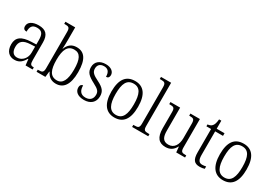

<svg xmlns="http://www.w3.org/2000/svg" viewBox="22 -1637 3563 2525"><g transform="rotate(30 1803.5 -375.0)"><path d="M185 10C267 10 304 -40 336 -92H341L351 0H458V-32H454C410 -32 398 -46 398 -111V-375C398 -493 348 -544 239 -544C142 -544 86 -503 86 -445C86 -408 105 -391 140 -391C140 -462 160 -506 237 -506C320 -506 336 -454 336 -372V-310L259 -307C116 -301 48 -254 48 -148C48 -40 107 10 185 10ZM200 -33C139 -33 112 -79 112 -145C112 -224 151 -269 269 -274L336 -277V-185C336 -103 280 -33 200 -33Z M813 10C926 10 995 -75 995 -268C995 -462 934 -545 816 -545C737 -545 691 -502 665 -434H662C665 -468 666 -533 666 -569V-760H518V-728H532C582 -728 604 -722 604 -655V-104C604 -39 583 -32 530 -32H518V0H652L662 -86H667C693 -27 741 10 813 10ZM805 -35C701 -35 666 -117 666 -269C666 -422 705 -501 804 -501C895 -501 931 -428 931 -270C931 -115 890 -35 805 -35Z M1241 10C1339 10 1403 -45 1403 -138C1403 -211 1371 -252 1276 -299C1197 -338 1161 -365 1161 -421C1161 -471 1189 -508 1252 -508C1311 -508 1342 -473 1342 -399C1372 -399 1388 -418 1388 -450C1388 -499 1345 -543 1259 -543C1167 -543 1107 -494 1107 -412C1107 -333 1146 -298 1246 -245C1328 -203 1348 -177 1348 -129C1348 -68 1312 -27 1243 -27C1165 -27 1138 -78 1138 -151C1118 -151 1096 -136 1096 -95C1096 -37 1143 10 1241 10Z M1702 10C1835 10 1905 -79 1905 -268C1905 -456 1832 -544 1705 -544C1569 -544 1500 -455 1500 -268C1500 -80 1576 10 1702 10ZM1703 -30C1605 -30 1564 -113 1564 -268C1564 -425 1602 -504 1704 -504C1803 -504 1841 -426 1841 -268C1841 -116 1805 -30 1703 -30Z M1969 0H2214V-32H2199C2142 -32 2123 -39 2123 -105V-760H1969V-728H1989C2038 -728 2060 -721 2060 -656V-105C2060 -39 2041 -32 1985 -32H1969Z M2478 10C2547 10 2595 -20 2627 -83H2631L2639 0H2773V-32H2761C2711 -32 2689 -38 2689 -103V-536H2545V-504H2553C2608 -504 2627 -497 2627 -428V-210C2627 -112 2585 -36 2496 -36C2413 -36 2389 -92 2389 -186V-536H2242V-504H2252C2306 -504 2326 -497 2326 -434V-185C2326 -49 2378 10 2478 10Z M3000 10C3026 10 3054 5 3072 -1V-37C3052 -33 3036 -30 3014 -30C2967 -30 2944 -60 2944 -139V-496H3063V-536H2944V-658H2910C2905 -603 2895 -573 2877 -553C2861 -535 2837 -526 2811 -525V-496H2882V-143C2882 -29 2917 10 3000 10Z M3350 10C3483 10 3553 -79 3553 -268C3553 -456 3480 -544 3353 -544C3217 -544 3148 -455 3148 -268C3148 -80 3224 10 3350 10ZM3351 -30C3253 -30 3212 -113 3212 -268C3212 -425 3250 -504 3352 -504C3451 -504 3489 -426 3489 -268C3489 -116 3453 -30 3351 -30Z"/></g></svg>

Font: Noto Serif Sinhala SemiCondensed Light
Style: Regular
Weight: 300
Width: 4
Designer: Jelle Bosma - Monotype Design Team
Foundry: Monotype Imaging Inc.
Version: Version 2.007